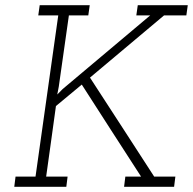

<svg xmlns="http://www.w3.org/2000/svg" viewBox="-20 -720 744 740"><path d="M463.1 -39.4 458.2 0H651L655.9 -39.4H574.2Q512.1 -135.4 450.6 -230.2Q389.1 -324.9 326.8 -420.9L612.2 -660.6H698.2L703.7 -700H511L505.4 -660.6H558.9L221.5 -376.8L200.7 -355.7Q202.1 -363.7 203.6 -370.7Q205.1 -377.8 206.5 -385.8L245.5 -660.6H320.3L325.8 -700H133L127.5 -660.6H204.5L116.9 -39.4H39.9L35 0H235.6L240.5 -39.4H157.9Q167.7 -107.4 176.8 -175.1Q185.8 -242.7 195.6 -311.3L295.2 -394Q352.4 -305 409.3 -216.5Q466.3 -128.1 523.7 -39.4Z"/></svg>

Font: Josefin Slab Thin
Style: Italic
Weight: 100
Italic angle: -12°
Designer: Santiago Orozco
Foundry: Typemade
Version: Version 2.000